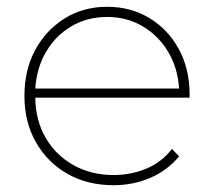

<svg xmlns="http://www.w3.org/2000/svg" viewBox="-20 -543 631 566"><path d="M315 3Q238 3 179 -30.5Q120 -64 86 -123.5Q52 -183 52 -260Q52 -337 84 -396Q116 -455 171 -489Q226 -523 296 -523Q365 -523 420 -490Q475 -457 507 -398.5Q539 -340 539 -264Q539 -261 539 -255H84Q85 -187 115 -136Q145 -85 197 -56Q249 -27 315 -27Q366 -27 411.5 -46Q457 -65 487 -104L508 -82Q473 -40 422.5 -18.5Q372 3 315 3ZM84 -282H508Q504 -343 475.5 -390.5Q447 -438 400.5 -465.5Q354 -493 296 -493Q237 -493 190.5 -465.5Q144 -438 116 -390.5Q88 -343 84 -282Z"/></svg>

Font: Montserrat ExtraLight
Style: Regular
Weight: 200
Designer: Julieta Ulanovsky
Foundry: Julieta Ulanovsky
Version: Version 9.000; ttfautohint (v1.8.4.7-5d5b)